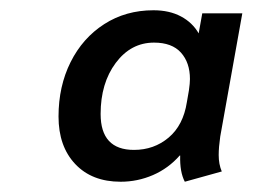

<svg xmlns="http://www.w3.org/2000/svg" viewBox="-20 -738 492 374"><path d="M94 -511Q94 -570 117.5 -617Q141 -664 183 -691Q225 -718 279 -718Q310 -718 332.5 -706Q355 -694 367 -673L374 -712H452L409 -472Q406 -451 406 -436Q406 -418 412 -404L340 -384Q330 -403 331 -435H330Q308 -410 278 -397Q248 -384 215 -384Q159 -384 126.5 -418.5Q94 -453 94 -511ZM344 -539 348 -562Q350 -576 350 -584Q350 -616 332.5 -635.5Q315 -655 280 -655Q235 -655 205.5 -615.5Q176 -576 176 -516Q176 -446 241 -446Q280 -446 308.5 -470Q337 -494 344 -539Z"/></svg>

Font: Niramit Medium
Style: Italic
Weight: 500
Italic angle: -10°
Designer: Katatrad Aksorn Co.,Ltd.
Foundry: Cadson Demak Co.,Ltd.
Version: Version 1.000; ttfautohint (v1.6)